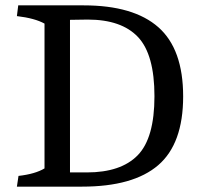

<svg xmlns="http://www.w3.org/2000/svg" viewBox="-20 -696 750 716"><path d="M292 -676Q478 -676 570.5 -594.5Q663 -513 663 -336.5Q663 -160 570 -80Q477 0 286 0H43L49 -40Q111 -47 146 -68V-608Q110 -628 43 -636L48 -676ZM307 -623 241 -622V-53H304Q431 -53 493.5 -117Q556 -181 556 -337Q556 -493 494.5 -558Q433 -623 307 -623Z"/></svg>

Font: Cambo
Style: Regular
Weight: 400
Designer: Carolina Giovagnoli, Andres Torresi
Foundry: Carolina Giovagnoli, Andres Torresi
Version: Version 2.001